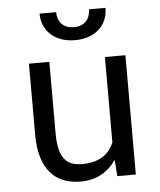

<svg xmlns="http://www.w3.org/2000/svg" viewBox="-53 -790 707 847"><g transform="rotate(-5 300.0 -367.0)"><path d="M433.1 0H515.1V-528.3H424.3V-149.4Q417 -132.3 406 -117.9Q395 -103.5 380.4 -93.3Q362.8 -80.6 338.9 -73.5Q314.9 -66.4 284.7 -66.4Q258.8 -66.4 239 -73.2Q219.2 -80.1 205.6 -97.2Q191.9 -113.8 185.1 -142.1Q178.2 -170.4 178.2 -213.4V-528.3H87.9V-214.4Q87.9 -155.3 100.8 -113Q113.8 -70.8 137.7 -43.5Q161.6 -16.1 195.3 -3.2Q229 9.8 270.5 9.8Q322.3 9.8 361.8 -12Q401.4 -33.7 427.7 -72.8ZM445.8 -744.1H372.6Q372.6 -729.5 368.2 -716.1Q363.8 -702.6 355 -692.9Q346.2 -683.1 332.8 -677.2Q319.3 -671.4 300.3 -671.4Q280.8 -671.4 267.1 -677.2Q253.4 -683.1 244.6 -692.9Q235.8 -702.6 231.4 -716.1Q227.1 -729.5 227.1 -744.1H153.8Q153.8 -715.3 164.3 -691.2Q174.8 -667 193.8 -649.9Q212.9 -632.8 239.7 -623.3Q266.6 -613.8 300.3 -613.8Q333.5 -613.8 360.4 -623.3Q387.2 -632.8 406.2 -649.9Q425.3 -667 435.5 -691.2Q445.8 -715.3 445.8 -744.1Z"/></g></svg>

Font: Roboto Mono
Style: Regular
Weight: 400
Monospace: yes
Designer: Google
Version: Version 3.000